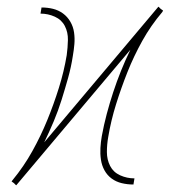

<svg xmlns="http://www.w3.org/2000/svg" viewBox="-20 -542 540 564"><path d="M28 2H27L21 -4L14 -9L17 -13Q50 -53 75 -98Q100 -143 119 -189.5Q138 -236 153 -284Q168 -332 176 -380Q179 -402 179.5 -424.5Q180 -447 170.5 -465.5Q161 -484 141 -493Q121 -502 99 -502L102 -520Q120 -520 136 -516Q152 -512 165 -502.5Q178 -493 186.5 -478.5Q195 -464 197.5 -447Q200 -430 198.5 -412.5Q197 -395 194 -378Q189 -345 180 -313Q171 -281 161 -249Q151 -217 138 -186Q125 -155 110 -124L445 -522H446L452 -516L459 -511L457 -507Q423 -467 398 -422Q373 -377 354.5 -330.5Q336 -284 321 -236Q306 -188 298 -140Q294 -118 294 -95.5Q294 -73 303.5 -54.5Q313 -36 333 -27Q353 -18 375 -18L372 0Q354 0 337.5 -4Q321 -8 308 -17.5Q295 -27 287 -41.5Q279 -56 276.5 -73Q274 -90 275 -107.5Q276 -125 279 -142Q285 -175 293.5 -207Q302 -239 312.5 -271Q323 -303 335.5 -334Q348 -365 363 -396Z"/></svg>

Font: Iosevka Term Curly Th Obl
Style: Regular
Weight: 100
Italic angle: -9°
Designer: Belleve Invis
Foundry: Belleve Invis
Version: Version 32.3.0